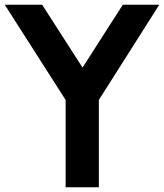

<svg xmlns="http://www.w3.org/2000/svg" viewBox="-43 -790 692 810"><path d="M475.1 -770H628.9L374 -368.2V0H233.9V-368.2L-22.9 -770H134.8L305.2 -504.9Z"/></svg>

Font: Junction Bold
Style: Bold
Weight: 700
Designer: Caroline Hadilaksono
Foundry: Caroline Hadilaksono
Version: Version 001.001